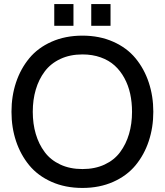

<svg xmlns="http://www.w3.org/2000/svg" viewBox="-20 -906 805 938"><path d="M382.8 12.2Q298.8 12.2 231.9 -17.6Q165 -47.4 122.8 -98.6Q80.6 -149.9 58.3 -216.6Q36.1 -283.2 36.1 -359.9Q36.1 -436.5 58.3 -503.2Q80.6 -569.8 122.8 -621.1Q165 -672.4 231.9 -702.1Q298.8 -731.9 382.8 -731.9Q466.3 -731.9 533.2 -702.1Q600.1 -672.4 642.3 -621.1Q684.6 -569.8 706.8 -502.9Q729 -436 729 -359.9Q729 -283.7 706.8 -216.8Q684.6 -149.9 642.3 -98.6Q600.1 -47.4 533.2 -17.6Q466.3 12.2 382.8 12.2ZM625 -359.9Q625 -406.2 616 -447.8Q606.9 -489.3 587.6 -524.7Q568.4 -560.1 540.3 -585.7Q512.2 -611.3 471.9 -625.7Q431.6 -640.1 382.8 -640.1Q321.8 -640.1 274.7 -617.9Q227.5 -595.7 198.5 -556.9Q169.4 -518.1 154.8 -468.3Q140.1 -418.5 140.1 -359.9Q140.1 -301.3 154.8 -251.5Q169.4 -201.7 198.5 -162.8Q227.5 -124 274.7 -102.1Q321.8 -80.1 382.8 -80.1Q443.8 -80.1 491 -102.1Q538.1 -124 566.9 -162.8Q595.7 -201.7 610.4 -251.5Q625 -301.3 625 -359.9ZM245.1 -779.8V-886.2H338.9V-779.8ZM425.8 -779.8V-886.2H520V-779.8Z"/></svg>

Font: Aspekta 450
Style: Regular
Weight: 450
Designer: Ivo Dolenc
Version: Version 2.000